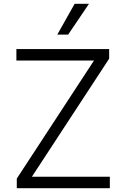

<svg xmlns="http://www.w3.org/2000/svg" viewBox="-20 -984 658 1004"><path d="M67.8 0V-50.1L471.6 -667.6H65.7V-727.3H550.8V-677.2L146.7 -59.7H554.3V0ZM279.5 -802.9 370.4 -964.1H445.3L336.3 -802.9Z"/></svg>

Font: Inter Light BETA
Style: Regular
Weight: 300
Designer: Rasmus Andersson
Foundry: rsms
Version: Version 3.011;git-f93a4a705